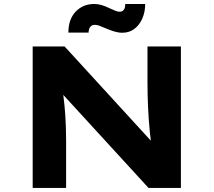

<svg xmlns="http://www.w3.org/2000/svg" viewBox="-20 -930 1057 950"><path d="M141.7 0V-700H299.8L756.9 -200.5L729.7 -204.7Q725.1 -241.3 721.6 -274.6Q718.1 -307.9 716.1 -338.3Q714.1 -368.7 712.6 -399Q711.1 -429.3 710.4 -461Q709.7 -492.7 709.7 -527.4V-700H875.1V0H715L241.9 -516.4L287.1 -508.6Q290.7 -482.5 293.4 -458.2Q296.2 -433.8 298.9 -409.4Q301.7 -385 303.2 -358.2Q304.7 -331.4 305.9 -301.1Q307.1 -270.7 307.1 -233.6V0ZM585.8 -768Q566.2 -768 545.9 -774.1Q525.5 -780.1 501.6 -790.4Q483.5 -798.6 471.2 -802.9Q458.9 -807.1 448.9 -807.1Q434.8 -807.1 426.6 -796.9Q418.4 -786.6 418.4 -768.6H318.4Q318.4 -834.6 354.5 -872.5Q390.7 -910.3 446.2 -910.3Q463.7 -910.3 481.4 -905.3Q499.1 -900.3 525.6 -887.7Q541.9 -880 552.8 -876Q563.7 -872 572.7 -872Q586.1 -872 593.3 -882.6Q600.4 -893.1 599.4 -910.3H698.4Q698.4 -871.5 684.4 -838.9Q670.4 -806.3 645 -787.2Q619.6 -768 585.8 -768Z"/></svg>

Font: Lexend Mega
Style: Regular
Weight: 400
Designer: Bonnie Shaver-Troup, Thomas Jockin
Foundry: Lexend
Version: Version 1.007